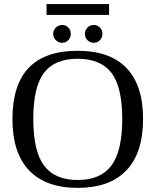

<svg xmlns="http://www.w3.org/2000/svg" viewBox="-20 -911 762 941"><path d="M143.1 -328.1Q143.1 -170.4 195.8 -99.6Q248.5 -28.8 360.8 -28.8Q472.7 -28.8 525.9 -99.6Q579.1 -170.4 579.1 -328.1Q579.1 -484.9 526.1 -554Q473.1 -623 360.8 -623Q248 -623 195.6 -554Q143.1 -484.9 143.1 -328.1ZM41 -328.1Q41 -662.1 360.8 -662.1Q519 -662.1 600.1 -577.4Q681.2 -492.7 681.2 -328.1Q681.2 -161.1 599.1 -75.7Q517.1 9.8 360.8 9.8Q205.1 9.8 123 -75.4Q41 -160.6 41 -328.1ZM208 -837.9V-891.1H514.6V-837.9ZM481.9 -745.1Q481.9 -727.1 469.7 -714.1Q457.5 -701.2 439.5 -701.2Q421.4 -701.2 408.7 -714.1Q396 -727.1 396 -745.1Q396 -763.2 408.7 -775.9Q421.4 -788.6 439.5 -788.6Q457.5 -788.6 469.7 -775.9Q481.9 -763.2 481.9 -745.1ZM327.1 -745.1Q327.1 -727.1 314.9 -714.1Q302.7 -701.2 284.7 -701.2Q266.6 -701.2 253.7 -714.1Q240.7 -727.1 240.7 -745.1Q240.7 -763.2 253.7 -775.9Q266.6 -788.6 284.7 -788.6Q302.7 -788.6 314.9 -775.9Q327.1 -763.2 327.1 -745.1Z"/></svg>

Font: Liberation Serif
Style: Regular
Weight: 400
Designer: Steve Matteson
Foundry: Ascender Corporation
Version: Version 2.1.5